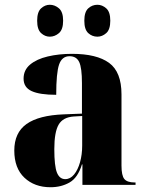

<svg xmlns="http://www.w3.org/2000/svg" viewBox="-20 -776 616 806"><path d="M192 10Q125 10 82.5 -30Q40 -70 40 -144Q40 -219 91.5 -255.5Q143 -292 248 -296L324 -299V-427Q324 -491 312.5 -515.5Q301 -540 272 -540Q240 -540 228 -505Q216 -470 216 -378Q147 -378 113 -393.5Q79 -409 79 -446Q79 -482 106.5 -505Q134 -528 180.5 -539Q227 -550 282 -550Q386 -550 438 -512Q490 -474 490 -380V-81Q490 -39 502 -24.5Q514 -10 546 -10H549V0H326V-86H324Q307 -30 272 -10Q237 10 192 10ZM254 -24Q275 -24 291 -43.5Q307 -63 316 -95Q325 -127 325 -165V-289L290 -287Q244 -284 226 -252.5Q208 -221 208 -150Q208 -79 219 -51.5Q230 -24 254 -24ZM389 -622Q367 -622 350.5 -637Q334 -652 334 -689Q334 -726 350.5 -741Q367 -756 389 -756Q409 -756 426 -741Q443 -726 443 -689Q443 -652 426 -637Q409 -622 389 -622ZM189 -622Q169 -622 152.5 -637Q136 -652 136 -689Q136 -726 152.5 -741Q169 -756 189 -756Q210 -756 227.5 -741Q245 -726 245 -689Q245 -652 227.5 -637Q210 -622 189 -622Z"/></svg>

Font: Noto Serif Display SemiCondensed ExtraBold
Style: Regular
Weight: 800
Width: 4
Designer: Monotype Design Team
Foundry: Monotype Imaging Inc.
Version: Version 2.009